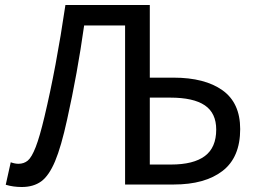

<svg xmlns="http://www.w3.org/2000/svg" viewBox="-20 -739 1035 769"><path d="M3 1 23 -89Q40 -83 54 -83Q76 -83 91.5 -96Q107 -109 123 -150Q139 -191 158 -271Q205 -468 242 -719H580V-428H675Q800 -428 871 -377.5Q942 -327 942 -222Q942 -109 871.5 -54.5Q801 0 676 0H481V-637H317Q290 -445 249 -261Q225 -151 200.5 -93Q176 -35 145 -12.5Q114 10 67 10Q33 10 3 1ZM846 -220Q846 -286 800.5 -317Q755 -348 662 -348H580V-80H665Q755 -80 800.5 -114Q846 -148 846 -220Z"/></svg>

Font: Nebula Sans Medium
Style: Regular
Weight: 500
Designer: Paul D. Hunt for Adobe (as Source Sans)
Foundry: Nebula Entertainment & Broadcasting LLC
Version: Version 1.010